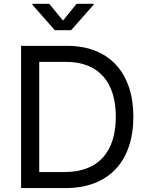

<svg xmlns="http://www.w3.org/2000/svg" viewBox="-20 -962 762 982"><path d="M314.9 0C536.6 0 662.1 -137.7 662.1 -365.2C662.1 -590.8 536.6 -727.5 324.2 -727.5H87.9V0ZM231.9 -942.4H145.5V-938L260.3 -807.6H343.8L459 -938V-942.4H371.6L302.2 -856.9ZM180.7 -82V-645.5H317.9C486.3 -645.5 572.3 -540 572.3 -365.2C572.3 -188.5 486.3 -82 309.1 -82Z"/></svg>

Font: Raveo
Style: Regular
Weight: 400
Designer: Jakub Foglar, Rasmus Andersson (Inter)
Foundry: Jakubfoglar.com
Version: Version 1.100;Glyphs 3.2.3 (3260)